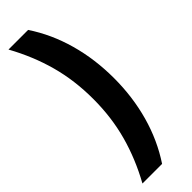

<svg xmlns="http://www.w3.org/2000/svg" viewBox="-343 -858 1058 1058"><g transform="rotate(-45 186.0 -329.0)"><path d="M326 -328Q326 -182 289 -49.5Q252 83 179 193H26Q94 70 129 -57.5Q164 -185 164 -328Q164 -473 129 -600.5Q94 -728 26 -851H179Q252 -741 289 -608.5Q326 -476 326 -328Z"/></g></svg>

Font: Noto Sans Tamil UI ExtraCondensed Black
Style: Regular
Weight: 900
Width: 2
Designer: Jelle Bosma - Monotype Design Team
Foundry: Monotype Imaging Inc.
Version: Version 2.004; ttfautohint (v1.8.4.7-5d5b)